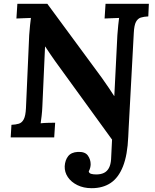

<svg xmlns="http://www.w3.org/2000/svg" viewBox="-20 -720 812 1006"><path d="M656 -88 652 -4Q648 92 624.5 151.5Q601 211 560 238.5Q519 266 460 266Q418 266 385.5 250Q353 234 335.5 208Q318 182 319 151Q321 119 337 98.5Q353 78 387 76Q425 74 440 94.5Q455 115 455 141Q455 149 452.5 159Q450 169 445 178Q447 188 458 191Q469 194 484 194Q508 194 524.5 186Q541 178 550.5 160.5Q560 143 562 115L572 -88ZM566 10 268 -401Q256 -418 243 -437Q230 -456 217 -476H216L202 -164Q201 -137 198 -112Q195 -87 193 -74Q210 -76 234 -76.5Q258 -77 269 -77L264 0H36L40 -66Q63 -67 79 -72Q95 -77 104.5 -95Q114 -113 116 -153L133 -536Q135 -563 137.5 -588Q140 -613 142 -626Q126 -625 101.5 -624.5Q77 -624 66 -623L71 -700H228L513 -313Q536 -281 551.5 -257.5Q567 -234 578 -217H579L595 -536Q597 -563 599.5 -588Q602 -613 604 -626Q588 -625 563.5 -624.5Q539 -624 528 -623L533 -700H760L757 -634Q734 -633 718 -628Q702 -623 692.5 -605.5Q683 -588 681 -547L651 10Z"/></svg>

Font: Lora Italic
Style: Italic
Weight: 400
Italic angle: -3°
Designer: Olga Karpushina, Alexei Vanyashin (Cyrillic)
Foundry: Cyreal
Version: Version 2.210; ttfautohint (v1.8.1.43-b0c9)